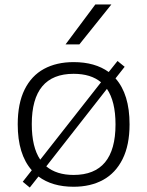

<svg xmlns="http://www.w3.org/2000/svg" viewBox="-20 -828 660 861"><path d="M561 -270.5Q561 -177.5 529.8 -114.8Q498.5 -52 442.2 -21.2Q386 9.5 310 9.5Q214 9.5 152.5 -36.5L113.5 13L82 -13L122.5 -64.5Q59.5 -136 59.5 -270.5Q59.5 -364 90.2 -426.2Q121 -488.5 177.2 -519Q233.5 -549.5 310 -549.5Q406 -549.5 467.5 -505L507 -554.5L539 -528.5L498 -476.5Q561 -405.5 561 -270.5ZM122.5 -271.5Q122.5 -168 160.5 -112L433 -459Q388 -497 310 -497Q122.5 -497 122.5 -271.5ZM498 -270Q498 -373.5 459.5 -429.5L187.5 -82Q233.5 -43.5 310 -43.5Q498 -43.5 498 -270ZM274 -629 407.5 -808H479.5L336 -629Z"/></svg>

Font: Encode Sans Expanded Light
Style: Regular
Weight: 300
Width: 7
Designer: Multiple Designers
Foundry: Impallari Type
Version: Version 2.000